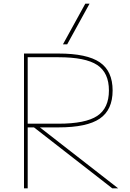

<svg xmlns="http://www.w3.org/2000/svg" viewBox="-20 -1020 704 1040"><path d="M110 -730H297Q451 -730 520.5 -682.5Q590 -635 590 -530Q590 -425 520.5 -377.5Q451 -330 297 -330H196L620 0H588L164 -330H130V0H110ZM297 -350Q443 -350 506.5 -392Q570 -434 570 -530Q570 -626 506.5 -668Q443 -710 297 -710H130V-350ZM321 -780 442 -1000H465L344 -780Z"/></svg>

Font: Enso Thin
Style: Regular
Weight: 100
Designer: Coji Morishita
Foundry: UNDERFOREST DESIGN
Version: Version 1.000